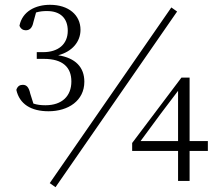

<svg xmlns="http://www.w3.org/2000/svg" viewBox="-20 -753 914 799"><path d="M211 26 717 -705 693 -722 187 9ZM182 -290C264 -290 331 -334 331 -413C331 -473 294 -512 222 -523C280 -538 315 -579 315 -629C315 -690 266 -733 188 -733C128 -733 73 -706 61 -646C66 -633 76 -627 87 -627C103 -627 114 -636 119 -661L130 -701C146 -706 161 -707 176 -707C231 -707 262 -677 262 -625C262 -568 221 -536 160 -536H133V-508H163C241 -508 277 -473 277 -414C277 -354 239 -315 169 -315C150 -315 134 -317 119 -322L106 -363C100 -391 90 -400 75 -400C63 -400 53 -395 48 -379C61 -320 109 -290 182 -290ZM721 0H769V-125H845V-166H769V-430H735L530 -158V-125H721ZM565 -166 649 -280 721 -375V-166Z"/></svg>

Font: Noto Serif CJK HK ExtraLight
Style: Regular
Weight: 200
Designer: Ryoko NISHIZUKA 西塚涼子 (kana & ideographs); Frank Grießhammer (Latin, Greek & Cyrillic); Wenlong ZHANG 张文龙 (bopomofo); San
Foundry: Adobe
Version: Version 2.001;hotconv 1.1.0;makeotfexe 2.6.0